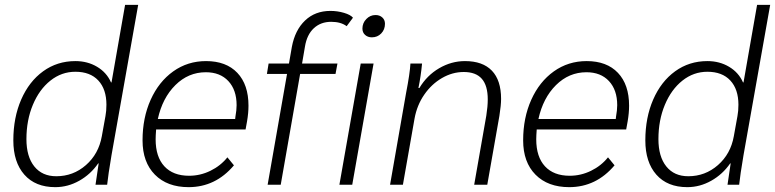

<svg xmlns="http://www.w3.org/2000/svg" viewBox="-20 -762 3197 792"><path d="M35 -183Q35 -277 67.5 -351.5Q100 -426 158 -468Q216 -510 291 -510Q341 -510 380.5 -486.5Q420 -463 438 -422H440L496 -742H550L440 -122Q426 -39 422 0H374Q383 -62 387 -88H385Q354 -43 307 -16.5Q260 10 208 10Q126 10 80.5 -41.5Q35 -93 35 -183ZM400 -200 415 -283Q419 -304 419 -330Q419 -394 385.5 -430Q352 -466 291 -466Q234 -466 188 -429.5Q142 -393 115.5 -329.5Q89 -266 89 -188Q89 -116 121.5 -75.5Q154 -35 212 -35Q282 -35 334.5 -81Q387 -127 400 -200Z M1005 -326Q1005 -296 999 -261L993 -228H624Q622 -202 622 -187Q622 -115 658 -76Q694 -37 760 -37Q806 -37 848 -57.5Q890 -78 918 -113L945 -80Q869 10 758 10Q670 10 619 -41.5Q568 -93 568 -183Q568 -276 601.5 -350.5Q635 -425 694.5 -467.5Q754 -510 830 -510Q913 -510 959 -461.5Q1005 -413 1005 -326ZM956 -328Q956 -391 922 -427.5Q888 -464 829 -464Q757 -464 703.5 -411Q650 -358 631 -271H950L951 -280Q956 -308 956 -328Z M1164 -457H1081L1088 -500H1172L1184 -569Q1197 -638 1238.5 -677.5Q1280 -717 1343 -717Q1372 -717 1399 -709Q1426 -701 1436 -689L1410 -654Q1386 -672 1346 -672Q1303 -672 1274.5 -645.5Q1246 -619 1238 -570L1226 -500H1372L1364 -457H1218L1138 0H1084ZM1475 -644Q1475 -667 1491 -683.5Q1507 -700 1529 -700Q1546 -700 1557 -690Q1568 -680 1568 -664Q1568 -640 1552.5 -624Q1537 -608 1514 -608Q1497 -608 1486 -618Q1475 -628 1475 -644ZM1468 -500H1521L1433 0H1380Z M1655 -378Q1671 -460 1673 -500H1721Q1716 -447 1706 -399H1710Q1741 -451 1791.5 -480.5Q1842 -510 1898 -510Q1971 -510 2009 -470.5Q2047 -431 2047 -354Q2047 -328 2040 -284L1990 0H1936L1986 -285Q1992 -323 1992 -352Q1992 -409 1967.5 -437Q1943 -465 1893 -465Q1846 -465 1803 -440Q1760 -415 1730 -371.5Q1700 -328 1690 -273L1642 0H1589Z M2575 -326Q2575 -296 2569 -261L2563 -228H2194Q2192 -202 2192 -187Q2192 -115 2228 -76Q2264 -37 2330 -37Q2376 -37 2418 -57.5Q2460 -78 2488 -113L2515 -80Q2439 10 2328 10Q2240 10 2189 -41.5Q2138 -93 2138 -183Q2138 -276 2171.5 -350.5Q2205 -425 2264.5 -467.5Q2324 -510 2400 -510Q2483 -510 2529 -461.5Q2575 -413 2575 -326ZM2526 -328Q2526 -391 2492 -427.5Q2458 -464 2399 -464Q2327 -464 2273.5 -411Q2220 -358 2201 -271H2520L2521 -280Q2526 -308 2526 -328Z M2642 -183Q2642 -277 2674.5 -351.5Q2707 -426 2765 -468Q2823 -510 2898 -510Q2948 -510 2987.5 -486.5Q3027 -463 3045 -422H3047L3103 -742H3157L3047 -122Q3033 -39 3029 0H2981Q2990 -62 2994 -88H2992Q2961 -43 2914 -16.5Q2867 10 2815 10Q2733 10 2687.5 -41.5Q2642 -93 2642 -183ZM3007 -200 3022 -283Q3026 -304 3026 -330Q3026 -394 2992.5 -430Q2959 -466 2898 -466Q2841 -466 2795 -429.5Q2749 -393 2722.5 -329.5Q2696 -266 2696 -188Q2696 -116 2728.5 -75.5Q2761 -35 2819 -35Q2889 -35 2941.5 -81Q2994 -127 3007 -200Z"/></svg>

Font: Sarabun ExtraLight
Style: Italic
Weight: 275
Italic angle: -10°
Designer: Suppakit Chalermlarp | Katatrad Co.,Ltd.
Foundry: Cadson Demak Co.,Ltd.
Version: Version 1.000; ttfautohint (v1.6)